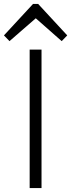

<svg xmlns="http://www.w3.org/2000/svg" viewBox="-60 -951 360 971"><path d="M150 -700V0H90V-700ZM-40 -772 107 -931H133L280 -772L252 -743L109 -869H133L-12 -743Z"/></svg>

Font: Pathway Extreme 8pt Thin
Style: Regular
Weight: 100
Designer: Eduardo Rodriguez Tunni
Foundry: Eduardo Rodriguez Tunni
Version: Version 1.000